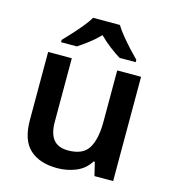

<svg xmlns="http://www.w3.org/2000/svg" viewBox="-114 -860 868 964"><g transform="rotate(15 320.0 -378.0)"><path d="M560 -542V0H463L446 -70H440Q414 -28 368.5 -9Q323 10 271 10Q179 10 128 -37Q77 -84 77 -188V-542H200V-212Q200 -151 224.5 -120.5Q249 -90 301 -90Q378 -90 407 -137.5Q436 -185 436 -275V-542ZM390 -766Q403 -744 425.5 -716.5Q448 -689 472 -663Q496 -637 515 -618V-606H431Q405 -622 375.5 -644.5Q346 -667 319 -694Q293 -667 264 -645Q235 -623 209 -606H127V-618Q146 -638 169.5 -663.5Q193 -689 215.5 -716.5Q238 -744 251 -766Z"/></g></svg>

Font: Noto Sans New Tai Lue SemiBold
Style: Regular
Weight: 600
Version: Version 2.003